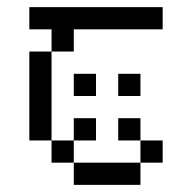

<svg xmlns="http://www.w3.org/2000/svg" viewBox="-20 -395 540 540"><path d="M437.5 62.5V0H375V62.5H187.5V125H375V62.5ZM250 0V-62.5H187.5V0H125V62.5H187.5V0ZM250 -125V-187.5H187.5V-125ZM375 -125V-187.5H312.5V-125ZM437.5 -312.5V-375H62.5V-312.5H125V-250H62.5Q62.5 -250 62.5 0H125Q125 0 125 -250H187.5V-312.5ZM375 0V-62.5H312.5V0Z"/></svg>

Font: Unifont
Style: Regular
Weight: 500
Version: Version 15.1.04